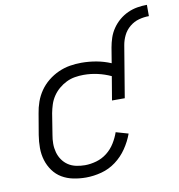

<svg xmlns="http://www.w3.org/2000/svg" viewBox="-83 -819 845 904"><g transform="rotate(-10 339.5 -367.5)"><path d="M480 -574Q484 -597 491.5 -619.5Q499 -642 513 -662.5Q527 -683 546 -699Q565 -715 587 -725Q609 -735 632.5 -739Q656 -743 679 -743V-689Q655 -689 631 -682.5Q607 -676 587 -659.5Q567 -643 556 -620.5Q545 -598 541 -574ZM256 8Q225 8 195.5 2Q166 -4 141.5 -18.5Q117 -33 100 -56.5Q83 -80 74.5 -108Q66 -136 66 -166.5Q66 -197 71 -228L88 -328Q92 -355 101.5 -382Q111 -409 127.5 -433Q144 -457 167.5 -476Q191 -495 218 -507Q245 -519 272.5 -523.5Q300 -528 327 -528Q364 -528 399.5 -521.5Q435 -515 468 -501L480 -574H541L500 -328H439L458 -441Q428 -455 395 -462.5Q362 -470 328 -470Q307 -470 286 -466.5Q265 -463 245.5 -453.5Q226 -444 209 -429.5Q192 -415 180 -397Q168 -379 161.5 -359Q155 -339 151 -318L135 -218Q131 -197 131 -175.5Q131 -154 136.5 -134Q142 -114 153.5 -97.5Q165 -81 181.5 -70Q198 -59 219 -54.5Q240 -50 261 -50Q288 -50 316 -58Q344 -66 367 -84Q390 -102 405.5 -127Q421 -152 430 -178L489 -161Q476 -125 453.5 -92Q431 -59 399.5 -35.5Q368 -12 330.5 -2Q293 8 256 8Z"/></g></svg>

Font: Iosevka HT Light Extended
Style: Italic
Weight: 300
Width: 7
Italic angle: -9°
Monospace: yes
Designer: Belleve Invis
Foundry: Belleve Invis
Version: Version 32.3.0; ttfautohint (v1.8.4)